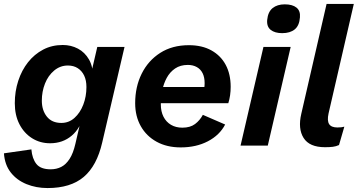

<svg xmlns="http://www.w3.org/2000/svg" viewBox="-36 -738 1817 973"><path d="M205 215Q147 215 98 195Q49 175 18.5 136Q-12 97 -16 39L123 19Q127 66 148.5 93Q170 120 221 120Q250 120 274 108Q298 96 316.5 67.5Q335 39 346 -9L380 -156L389 -159Q373 -89 327.5 -50.5Q282 -12 218 -12Q167 -12 126.5 -37.5Q86 -63 62.5 -108.5Q39 -154 39 -215Q39 -275 56.5 -328.5Q74 -382 106 -422.5Q138 -463 182.5 -486.5Q227 -510 282 -510Q324 -510 359 -491.5Q394 -473 415 -436.5Q436 -400 435 -346L417 -328L457 -500H595L482 -16Q455 102 388.5 158.5Q322 215 205 215ZM275 -115Q313 -115 341.5 -140.5Q370 -166 386 -207.5Q402 -249 402 -297Q402 -331 390.5 -355Q379 -379 358 -392.5Q337 -406 308 -406Q269 -406 238.5 -380.5Q208 -355 192 -314.5Q176 -274 176 -228Q176 -179 201.5 -147Q227 -115 275 -115Z M880 9Q810 9 758 -19.5Q706 -48 677.5 -98.5Q649 -149 649 -215Q649 -298 682 -364.5Q715 -431 776 -470Q837 -509 921 -509Q988 -509 1035.5 -482.5Q1083 -456 1108 -409Q1133 -362 1133 -298Q1133 -276 1130 -255Q1127 -234 1121 -215H734L735 -297H1037L995 -272Q998 -284 999.5 -294.5Q1001 -305 1001 -317Q1001 -346 991 -366.5Q981 -387 961.5 -398Q942 -409 916 -409Q878 -409 851.5 -391Q825 -373 809 -343.5Q793 -314 786 -278.5Q779 -243 779 -209Q779 -173 792.5 -146.5Q806 -120 830.5 -105.5Q855 -91 888 -91Q928 -91 952.5 -109.5Q977 -128 992 -156L1105 -107Q1077 -53 1017.5 -22Q958 9 880 9Z M1437 -500 1321 0H1183L1299 -500ZM1394 -570Q1357 -570 1336 -586.5Q1315 -603 1318 -637Q1322 -678 1345.5 -697Q1369 -716 1407 -716Q1446 -716 1466.5 -699.5Q1487 -683 1484 -650Q1481 -608 1457.5 -589Q1434 -570 1394 -570Z M1611 8Q1532 8 1502.5 -39Q1473 -86 1491 -162L1619 -718H1757L1629 -163Q1621 -126 1632 -109Q1643 -92 1674 -92Q1696 -92 1709 -96L1682 -3Q1667 4 1650.5 6Q1634 8 1611 8Z"/></svg>

Font: Kantumruy Pro SemiBold
Style: Italic
Weight: 600
Italic angle: -13°
Version: Version 1.002